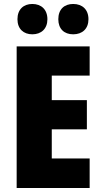

<svg xmlns="http://www.w3.org/2000/svg" viewBox="-20 -948 515 968"><path d="M68 -851C68 -802 99 -775 143 -775C188 -775 219 -803 219 -851C219 -900 188 -928 143 -928C99 -928 68 -901 68 -851ZM274 -851C274 -803 303 -775 349 -775C395 -775 426 -803 426 -851C426 -900 395 -928 349 -928C304 -928 274 -901 274 -851ZM432 0V-149H241V-296H418V-443H241V-567H432V-714H64V0Z"/></svg>

Font: Noto Sans Hebrew Condensed Black
Style: Regular
Weight: 900
Width: 3
Designer: Monotype Design Team
Foundry: Monotype Imaging Inc.
Version: Version 2.004